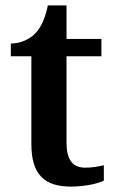

<svg xmlns="http://www.w3.org/2000/svg" viewBox="-20 -680 425 710"><path d="M242 10C297 10 344 -2 364 -12V-69C343 -64 321 -60 295 -60C249 -60 226 -89 226 -152V-472H355V-536H226V-660H157C147 -612 132 -579 111 -557C90 -535 56 -519 20 -519V-472H96V-147C96 -31 148 10 242 10Z"/></svg>

Font: Noto Serif Tamil SemiBold
Style: Italic
Weight: 600
Italic angle: -12°
Designer: Indian Type Foundry, Tom Grace, and the Monotype Design Team
Foundry: Monotype Imaging Inc.
Version: Version 2.003